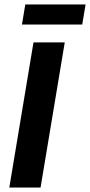

<svg xmlns="http://www.w3.org/2000/svg" viewBox="-20 -840 403 860"><path d="M21.7 0 130 -650H270L161.7 0ZM78.3 -730 93.3 -820H363.3L348.3 -730Z"/></svg>

Font: Familjen Grotesk GF
Style: Bold Italic
Weight: 700
Designer: Anders Wikstroem, Jonas Baeckman, Matilda Gysing, Kristian Moeller
Foundry: Familjen STHML AB
Version: Version 2.000; Beta; Release 4; Build 6